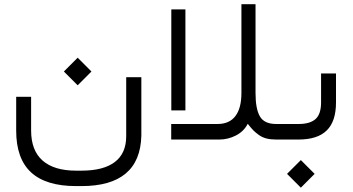

<svg xmlns="http://www.w3.org/2000/svg" viewBox="-20 -657 1660 904"><path d="M280.8 -320.3 345.7 -385.3 410.6 -320.3 345.7 -255.4ZM645.5 -293.5V-18.1Q639.6 219.2 363.3 219.2H338.4Q196.3 219.2 126.2 154.5Q56.2 89.8 56.2 -42V-201.2H126.5V-42.5Q126.5 51.3 180.4 98.9Q234.4 146.5 338.4 146.5H363.3Q467.3 146.5 520.8 105.7Q574.2 64.9 574.2 -15.6V-293.5Z M1290.5 0H1279.3Q1253.9 0 1234.1 -5.1Q1214.4 -10.3 1198.5 -21.7Q1182.6 -33.2 1171.9 -44.2Q1161.1 -55.2 1146.5 -74.2Q1128.4 -38.6 1091.1 -19.3Q1053.7 0 1012.7 0H786.1V-73.2H1004.4Q1060.1 -73.2 1088.4 -110.6Q1116.7 -147.9 1116.7 -219.2V-637.2H1183.1V-218.8Q1183.1 -144 1203.9 -108.6Q1224.6 -73.2 1280.3 -73.2H1290.5Q1294.9 -73.2 1297.6 -69.1Q1300.3 -64.9 1302 -57.4Q1303.7 -49.8 1303.7 -40V-34.7Q1303.7 -24.4 1302 -16.6Q1300.3 -8.8 1297.4 -4.4Q1294.4 0 1290.5 0ZM786.6 -612.8H853V-137.2H786.6Z M1287.1 -73.2H1385.7Q1439.5 -73.2 1465.6 -96.4Q1491.7 -119.6 1491.7 -174.8V-311H1562V-174.3Q1562 -85.9 1518.6 -43Q1475.1 0 1385.3 0H1287.1Q1274.4 0 1274.4 -34.7V-40Q1274.4 -50.3 1275.9 -57.6Q1277.3 -64.9 1280.3 -69.1Q1283.2 -73.2 1287.1 -73.2ZM1331.5 161.6 1396.5 96.7 1461.4 161.6 1396.5 226.6Z"/></svg>

Font: Shabnam Light FD
Style: Light-FD
Weight: 300
Foundry: DejaVu fonts team - Redesigned by Saber Rastikerdar - Based on Vazir font
Version: Version 5.0.0